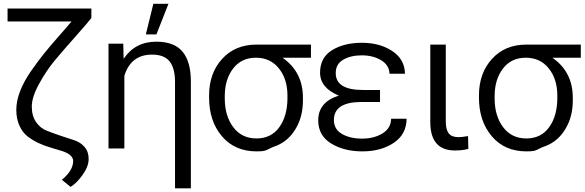

<svg xmlns="http://www.w3.org/2000/svg" viewBox="-20 -782 3135 1029"><path d="M20.5 -667V-736.3H469.7V-685.5Q450.2 -660.2 384.3 -585.9Q318.4 -511.7 273.9 -458.5Q229.5 -405.3 189.9 -333.5Q150.4 -261.7 150.4 -211.4Q150.4 -161.1 172.9 -128.4Q195.3 -95.7 229.5 -82Q263.7 -68.4 302.7 -55.2Q341.8 -42 376 -31.2Q410.2 -20.5 432.6 4.9Q455.1 30.3 455.1 69.8Q455.1 109.4 423.8 153.8Q392.6 198.2 358.4 219.7L311.5 181.6Q372.1 131.8 372.1 81.1Q372.1 46.9 312.5 27.3Q285.2 18.6 252.4 9.3Q219.7 0 187 -15.1Q154.3 -30.3 127.4 -51.3Q100.6 -72.3 84 -108.9Q67.4 -145.5 67.4 -193.4Q67.4 -241.2 87.9 -293.9Q108.4 -346.7 146.5 -401.4Q184.6 -456.1 217.8 -497.1Q251 -538.1 298.8 -592.3Q346.7 -646.5 363.3 -667Z M561.5 13.7V-547.9H640.6L642.6 -466.8Q704.1 -558.6 817.4 -558.6Q914.1 -558.6 958.5 -504.9Q1002.9 -451.2 1002.9 -345.7V227.5H918V-342.8Q918 -416 889.2 -452.6Q860.4 -489.3 794.9 -489.3Q681.6 -489.3 646.5 -376V13.7ZM761.7 -597.7 801.8 -761.7H882.8L818.4 -597.7Z M1100.6 -258.8V-270.5Q1100.6 -389.6 1170.4 -466.3Q1240.2 -543 1354.5 -543H1646.5V-472.7H1494.1Q1603.5 -396.5 1603.5 -258.8V-243.2Q1603.5 -157.2 1564.9 -92.3Q1526.4 -27.3 1461.9 -1Q1440.4 5.9 1424.3 14.6Q1408.2 23.4 1396.5 26.4Q1384.8 29.3 1354.5 29.3Q1238.3 29.3 1169.4 -51.8Q1100.6 -132.8 1100.6 -258.8ZM1184.6 -254.9Q1184.6 -161.1 1230 -100.6Q1275.4 -40 1354.5 -40Q1433.6 -40 1477.1 -100.6Q1520.5 -161.1 1520.5 -256.8V-270.5Q1520.5 -358.4 1474.6 -415.5Q1428.7 -472.7 1351.6 -472.7Q1274.4 -472.7 1230 -415.5Q1185.5 -358.4 1184.6 -269.5Z M1685.5 -136.7Q1685.5 -235.4 1795.9 -269.5Q1695.3 -311.5 1695.3 -392.6Q1695.3 -473.6 1759.8 -513.2Q1824.2 -552.7 1919.9 -552.7Q2015.6 -552.7 2082.5 -508.3Q2149.4 -463.9 2150.4 -386.7H2067.4Q2066.4 -432.6 2022.9 -459Q1979.5 -485.4 1919.4 -485.4Q1859.4 -485.4 1819.3 -461.9Q1779.3 -438.5 1779.3 -390.6Q1779.3 -299.8 1924.8 -299.8H2016.6V-235.4H1917Q1769.5 -235.4 1769.5 -138.7Q1769.5 -88.9 1813 -64Q1856.4 -39.1 1920.4 -39.1Q1984.4 -39.1 2029.8 -66.9Q2075.2 -94.7 2076.2 -145.5H2159.2Q2158.2 -61.5 2089.8 -16.1Q2021.5 29.3 1922.4 29.3Q1823.2 29.3 1754.4 -13.2Q1685.5 -55.7 1685.5 -136.7Z M2286.1 -127.9V-543H2369.1V-130.9Q2369.1 -87.9 2384.8 -67.4Q2400.4 -46.9 2437.5 -46.9Q2455.1 -46.9 2488.3 -52.7L2490.2 15.6Q2462.9 24.4 2418 24.4Q2286.1 24.4 2286.1 -127.9Z M2546.9 -258.8V-270.5Q2546.9 -389.6 2616.7 -466.3Q2686.5 -543 2800.8 -543H3092.8V-472.7H2940.4Q3049.8 -396.5 3049.8 -258.8V-243.2Q3049.8 -157.2 3011.2 -92.3Q2972.7 -27.3 2908.2 -1Q2886.7 5.9 2870.6 14.6Q2854.5 23.4 2842.8 26.4Q2831.1 29.3 2800.8 29.3Q2684.6 29.3 2615.7 -51.8Q2546.9 -132.8 2546.9 -258.8ZM2630.9 -254.9Q2630.9 -161.1 2676.3 -100.6Q2721.7 -40 2800.8 -40Q2879.9 -40 2923.3 -100.6Q2966.8 -161.1 2966.8 -256.8V-270.5Q2966.8 -358.4 2920.9 -415.5Q2875 -472.7 2797.9 -472.7Q2720.7 -472.7 2676.3 -415.5Q2631.8 -358.4 2630.9 -269.5Z"/></svg>

Font: GenEi M Gothic v2 Regular
Style: Regular
Weight: 400
Version: Version 2.0